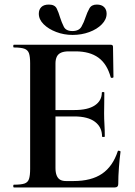

<svg xmlns="http://www.w3.org/2000/svg" viewBox="-20 -821 592 841"><path d="M483 0H41Q38 0 38 -6Q38 -12 41 -12Q72 -12 87 -17Q102 -22 107 -37Q112 -52 112 -81V-544Q112 -573 107 -587.5Q102 -602 87 -607.5Q72 -613 41 -613Q38 -613 38 -619Q38 -625 41 -625H465Q475 -625 475 -616L477 -483Q477 -481 472 -480Q467 -479 465 -482Q449 -541 411 -568.5Q373 -596 311 -596H281Q261 -596 248 -590.5Q235 -585 229 -573Q223 -561 223 -543V-85Q223 -66 228 -53Q233 -40 243 -34Q253 -28 269 -28H302Q380 -28 427 -60Q474 -92 496 -159Q497 -162 502.5 -160.5Q508 -159 508 -157Q504 -128 501 -88.5Q498 -49 498 -15Q498 0 483 0ZM427 -223Q427 -264 396 -287.5Q365 -311 305 -311H170V-339H306Q365 -339 395.5 -359.5Q426 -380 426 -415Q426 -418 431.5 -418Q437 -418 437 -415Q437 -382 436.5 -363.5Q436 -345 436 -325Q436 -300 437.5 -276Q439 -252 439 -223Q439 -221 433 -221Q427 -221 427 -223ZM297 -685Q326 -685 337 -704.5Q348 -724 355 -746Q362 -767 371.5 -784Q381 -801 404 -801Q425 -801 436 -790Q447 -779 447 -761Q447 -736 426 -714.5Q405 -693 371 -680.5Q337 -668 298 -668Q260 -668 226 -681Q192 -694 171 -715Q150 -736 150 -761Q150 -779 161 -790Q172 -801 194 -801Q220 -801 228.5 -783.5Q237 -766 243 -745Q250 -723 259.5 -704Q269 -685 297 -685Z"/></svg>

Font: Cormorant Infant Light
Style: Regular
Weight: 300
Designer: Christian Thalmann (Catharsis Fonts)
Foundry: Catharsis Fonts
Version: Version 4.001